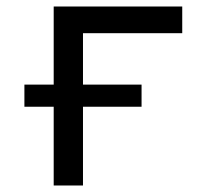

<svg xmlns="http://www.w3.org/2000/svg" viewBox="-20 -570 640 590"><path d="M145 0V-242H55V-310H145V-550H540V-468H235V-310H415V-242H235V0Z"/></svg>

Font: NKDuy Mono
Style: Regular
Weight: 400
Monospace: yes
Designer: NKDuy
Foundry: NKDuy
Version: Version 2.251; ttfautohint (v1.8.4.7-5d5b)